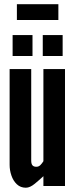

<svg xmlns="http://www.w3.org/2000/svg" viewBox="-20 -870 349 898"><path d="M101 8Q76 8 59 -8Q42 -24 33.5 -48.8Q25 -73.5 25 -99V-547H126V-119Q126 -103.5 131.8 -96.8Q137.5 -90 150 -90Q161 -90 168.8 -97.8Q176.5 -105.5 183 -116V-547H284V0H183V-46Q165 -29 142.5 -10.5Q120 8 101 8ZM180 -608V-706H273V-608ZM39 -608V-706H132V-608ZM59 -776.5V-850.5H253V-776.5Z"/></svg>

Font: League Gothic
Style: Regular
Weight: 400
Designer: The League of Moveable Type
Version: Version 2.001